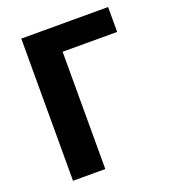

<svg xmlns="http://www.w3.org/2000/svg" viewBox="-132 -810 799 906"><g transform="rotate(-20 268.0 -357.0)"><path d="M79.1 -713.9V0H241.2V-588.9H515.1V-713.9Z"/></g></svg>

Font: Avrile Sans
Style: Bold
Weight: 700
Designer: Monotype Design Team, Google (font), Stefan Peev (BGR Cyrillic), Cristiano Sobral (main changes)
Foundry: The Avrile Sans Project Authors
Version: Version 3.110